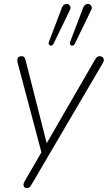

<svg xmlns="http://www.w3.org/2000/svg" viewBox="-20 -778 552 984"><path d="M118 186Q109 186 104.5 181Q100 176 100.5 168Q101 160 106 151L198 -7L195 13L70 -458Q68 -468 69 -475Q70 -482 75.5 -486Q81 -490 90 -490Q100 -490 104 -485.5Q108 -481 111 -470L227 -14H202L468 -474Q473 -482 478 -486Q483 -490 491 -490Q500 -490 505.5 -485Q511 -480 512 -472.5Q513 -465 507 -455L141 169Q137 177 131.5 181.5Q126 186 118 186ZM363 -553Q360 -547 355 -545Q350 -543 345.5 -545Q341 -547 339 -551.5Q337 -556 339 -562L406 -738Q410 -749 417 -753.5Q424 -758 431 -758Q438 -758 443 -753.5Q448 -749 450 -742Q452 -735 447 -726ZM254 -553Q251 -547 246 -545Q241 -543 236.5 -545Q232 -547 230 -551.5Q228 -556 230 -562L297 -738Q301 -749 308 -753.5Q315 -758 322 -758Q329 -758 334 -753.5Q339 -749 341 -742Q343 -735 338 -726Z"/></svg>

Font: Nunito ExtraLight
Style: Italic
Weight: 200
Italic angle: -9°
Designer: Vernon Adams
Foundry: Vernon Adams
Version: Version 3.602